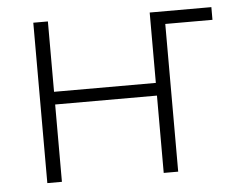

<svg xmlns="http://www.w3.org/2000/svg" viewBox="-43 -582 785 633"><g transform="rotate(-5 349.0 -265.5)"><path d="M88.9 0V-530.8H137.2V-297.9H474.1V-530.8H678.2V-488.8H522V0H474.1V-255.9H137.2V0Z"/></g></svg>

Font: Open Sans Light
Style: Regular
Weight: 300
Foundry: Ascender Corporation
Version: Version 1.10